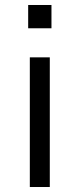

<svg xmlns="http://www.w3.org/2000/svg" viewBox="-20 -750 319 770"><path d="M93 -636.6V-730H186.4V-636.6ZM99.6 0V-520H179.7V0Z"/></svg>

Font: M PLUS 1 Thin
Style: Regular
Weight: 100
Designer: Coji Morishita
Foundry: UNDERFOREST DESIGN
Version: Version 1.001